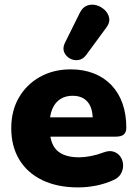

<svg xmlns="http://www.w3.org/2000/svg" viewBox="-20 -805 595 836"><path d="M320 11Q230 11 164.5 -20.5Q99 -52 64 -110Q29 -168 29 -247Q29 -323 62.5 -380.5Q96 -438 154.5 -470.5Q213 -503 288 -503Q343 -503 388 -485.5Q433 -468 465 -434.5Q497 -401 513.5 -354Q530 -307 530 -249Q530 -229 519 -219.5Q508 -210 484 -210H178V-294H400L384 -281Q384 -318 374 -341Q364 -364 344.5 -376Q325 -388 296 -388Q265 -388 242.5 -373.5Q220 -359 208 -331Q196 -303 196 -261V-252Q196 -181 227.5 -150.5Q259 -120 325 -120Q347 -120 375.5 -125.5Q404 -131 430 -141Q456 -151 475 -144.5Q494 -138 504.5 -122.5Q515 -107 516 -87.5Q517 -68 507 -49.5Q497 -31 474 -21Q439 -5 399.5 3Q360 11 320 11ZM354 -564Q340 -546 320.5 -543.5Q301 -541 284 -550.5Q267 -560 259.5 -577.5Q252 -595 262 -617L328 -750Q340 -774 360 -781Q380 -788 400.5 -782Q421 -776 436.5 -761Q452 -746 455.5 -726Q459 -706 443 -685Z"/></svg>

Font: Nunito ExtraLight Black
Style: Regular
Weight: 900
Version: Version 3.602